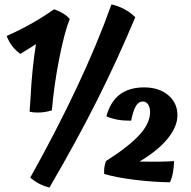

<svg xmlns="http://www.w3.org/2000/svg" viewBox="-20 -814 867 870"><path d="M215 -314Q199 -309 183.5 -306.5Q168 -304 151 -304Q138 -304 130 -305Q122 -306 114 -308Q115 -323 116 -335.5Q117 -348 118 -364Q121 -429 127.5 -494.5Q134 -560 143 -614Q124 -602 106.5 -591Q89 -580 72 -570Q50 -586 35.5 -605Q21 -624 10 -651Q69 -677 123 -707.5Q177 -738 225 -772Q248 -764 265.5 -753.5Q283 -743 296 -728Q272 -668 248.5 -549Q225 -430 215 -314ZM485 -794Q514 -788 542.5 -773Q571 -758 593 -736Q512 -543 421.5 -362.5Q331 -182 204 36Q181 30 160.5 20Q140 10 117 -9Q236 -222 329 -419.5Q422 -617 485 -794ZM769 -84Q768 -56 763.5 -31.5Q759 -7 750 12Q673 11 588.5 0.5Q504 -10 452 -26Q451 -44 453 -56.5Q455 -69 460 -84Q565 -151 612.5 -203.5Q660 -256 660 -306Q660 -328 651 -341Q642 -354 627 -354Q608 -354 596 -334Q584 -314 574 -267Q538 -267 511 -272Q484 -277 462 -287Q480 -353 522.5 -385.5Q565 -418 633 -418Q700 -418 742 -383Q784 -348 784 -292Q784 -240 739.5 -185.5Q695 -131 612 -82Q668 -81 702.5 -81.5Q737 -82 769 -84Z"/></svg>

Font: Atma SemiBold
Style: Regular
Weight: 600
Designer: Gregori Vincens, Jeremie Hornus, Riccardo Olocco, Yoann Minet.
Foundry: black foundry
Version: Version 1.102;PS 1.100;hotconv 1.0.86;makeotf.lib2.5.63406